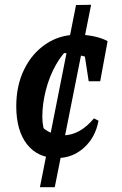

<svg xmlns="http://www.w3.org/2000/svg" viewBox="-20 -650 509 803"><path d="M209 133H147L298 -629L361 -630ZM219 11Q138 11 93 -46.5Q48 -104 48 -206Q48 -292 81 -359.5Q114 -427 172 -466Q230 -505 304 -505Q339 -505 372.5 -498Q406 -491 430 -478L390 -394Q316 -427 218 -430L276 -455Q240 -426 213 -377.5Q186 -329 171.5 -272Q157 -215 157 -161Q157 -140 161 -120Q165 -100 174 -83L155 -120Q174 -102 197 -93Q220 -84 244 -84Q279 -84 311.5 -102Q344 -120 373 -155L392 -145Q379 -75 331 -32Q283 11 219 11ZM351 -310 325 -478H430L399 -310Z"/></svg>

Font: Piazzolla Thin
Style: Bold Italic
Weight: 700
Italic angle: -11.3°
Version: Version 2.005